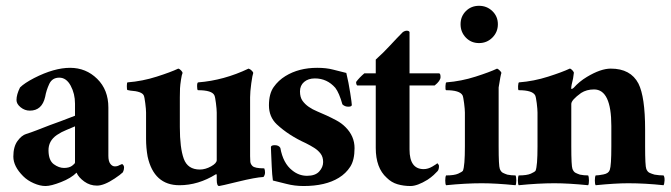

<svg xmlns="http://www.w3.org/2000/svg" viewBox="-20 -625 2277 652"><path d="M197.3 -54.7Q214.7 -54.7 224.7 -62Q234.7 -69.3 234.7 -73.3V-196Q220 -189.3 204.7 -183.3Q189.3 -177.3 173.3 -166.7Q144 -146.7 144.7 -113.3Q145.3 -80 162.7 -67.3Q180 -54.7 197.3 -54.7ZM394.7 -68Q401.3 -64 401.3 -56Q401.3 -48 397.3 -40Q389.3 -32 369.3 -18.7Q333.3 5.3 309.3 5.3Q285.3 5.3 266 -8.7Q246.7 -22.7 240 -38.7Q221.3 -20 187.3 -6.7Q153.3 6.7 134.7 6.7Q116 6.7 94.7 -2.7Q73.3 -12 58.7 -26.7Q25.3 -60 25.3 -93.3Q25.3 -126.7 39.3 -146Q53.3 -165.3 68.7 -170Q84 -174.7 104.7 -182.7Q125.3 -190.7 149.3 -200Q180 -210.7 234.7 -232V-273.3Q234.7 -306.7 220 -334Q205.3 -361.3 181.3 -361.3Q157.3 -361.3 147.3 -340Q137.3 -318.7 133.3 -296Q122.7 -249.3 81.3 -249.3Q64 -249.3 50 -260.7Q36 -272 36 -285.3Q36 -304 48 -328Q62.7 -342.7 96 -360Q164 -394.7 218 -394.7Q272 -394.7 310 -357.3Q348 -320 348 -260V-96Q348 -77.3 354.7 -68.7Q361.3 -60 370 -60Q378.7 -60 385.3 -64Z M653.3 -345.3Q740 -352 824 -392Q829.3 -390.7 834.7 -385.3Q840 -380 840 -377.3Q837.3 -370.7 833.3 -342Q829.3 -313.3 829.3 -294.7V-94.7Q829.3 -84 830 -76Q830.7 -68 837.3 -61.3Q845.3 -53.3 877.3 -53.3Q880 -48 880 -39.3Q880 -30.7 874.7 -24Q848 -22.7 788 -8Q728 6.7 724 6.7Q716 6.7 716 -14.7V-29.3Q716 -34.7 713.3 -33.3Q653.3 4 589.3 4Q502.7 4 481.3 -93.3Q476 -122.7 476 -153.3V-242.7Q476 -253.3 473.3 -274.7Q470.7 -296 468 -301.3Q461.3 -314.7 422.7 -317.3Q414.7 -318.7 412.7 -319.3Q410.7 -320 410.7 -332.7Q410.7 -345.3 413.3 -345.3Q464 -349.3 512 -364.7Q560 -380 585.3 -392Q590.7 -390.7 595.3 -385.3Q600 -380 600 -377.3Q597.3 -372 594.7 -354.7Q592 -337.3 591.3 -325.3Q590.7 -313.3 590.7 -294.7V-193.3Q590.7 -122.7 604 -86Q617.3 -49.3 658.7 -49.3Q677.3 -49.3 696.7 -60Q716 -70.7 716 -81.3V-242.7Q716 -253.3 713.3 -274.7Q710.7 -296 708 -301.3Q700 -318.7 652 -318.7Q649.3 -320 649.3 -332.7Q649.3 -345.3 653.3 -345.3Z M900 -125.3Q900 -132 913.3 -132Q926.7 -132 932 -122.7Q941.3 -70.7 972 -46.7Q994.7 -28 1022.7 -28Q1050.7 -28 1064 -42.7Q1077.3 -57.3 1077.3 -74.7Q1077.3 -92 1068.7 -103.3Q1060 -114.7 1047.3 -122.7Q1034.7 -130.7 1018.7 -138.7Q960 -165.3 920 -202.7Q893.3 -228 893.3 -267.3Q893.3 -306.7 909.3 -329.3Q925.3 -352 949.3 -366.7Q994.7 -394.7 1057.3 -394.7Q1088 -394.7 1110.7 -388.7Q1133.3 -382.7 1156 -377.3Q1164 -344 1169.3 -309.3Q1174.7 -274.7 1174.7 -268.7Q1174.7 -262.7 1162.7 -262.7Q1150.7 -262.7 1142.7 -270.7Q1132 -309.3 1118.7 -326.7Q1090.7 -358.7 1049.3 -358.7Q1026.7 -358.7 1012.7 -346.7Q998.7 -334.7 998.7 -314.7Q998.7 -294.7 1007.3 -282.7Q1016 -270.7 1028.7 -262Q1041.3 -253.3 1057.3 -246.7Q1073.3 -240 1089.3 -232.7Q1105.3 -225.3 1122.7 -216Q1140 -206.7 1153.3 -193.3Q1184 -162.7 1184 -122Q1184 -81.3 1169.3 -58.7Q1154.7 -36 1130.7 -21.3Q1085.3 6.7 1010.7 6.7Q980 6.7 952 -0.7Q924 -8 906.7 -12Q904 -30.7 902.7 -60.7Q901.3 -90.7 900.7 -106Q900 -121.3 900 -125.3Z M1189.3 -346.7Q1200 -361.3 1217.3 -376H1256V-422.7Q1281.3 -445.3 1304.7 -470.7Q1328 -496 1348 -516Q1356 -521.3 1362.7 -520.7Q1369.3 -520 1370.7 -516V-376H1470.7Q1476 -376 1476 -363.3Q1476 -350.7 1456 -334.7H1370.7V-117.3Q1370.7 -50.7 1418.7 -50.7Q1433.3 -50.7 1448 -59.3Q1462.7 -68 1465.3 -70.7Q1470.7 -65.3 1470.7 -61.3Q1470.7 -49.3 1466 -44Q1461.3 -38.7 1452.7 -30.7Q1444 -22.7 1432 -14.7Q1397.3 6.7 1374 6.7Q1350.7 6.7 1330 0.7Q1309.3 -5.3 1293.3 -21.3Q1256 -54.7 1256 -122.7V-334.7H1193.3Q1189.3 -337.3 1189.3 -346.7Z M1682.7 -377.3Q1680 -370.7 1673.3 -328V-128Q1673.3 -61.3 1677.3 -51.3Q1681.3 -41.3 1688 -38Q1694.7 -34.7 1702.7 -32Q1716 -29.3 1730.7 -29.3Q1733.3 -24 1733.3 -12Q1733.3 0 1730.7 4Q1664 -2.7 1616 -2.7Q1561.3 -2.7 1494.7 4Q1492 0 1492 -12Q1492 -24 1494.7 -29.3Q1522.7 -29.3 1536 -35.3Q1549.3 -41.3 1552 -45.3Q1558.7 -61.3 1558.7 -128V-242.7Q1558.7 -253.3 1556 -274.7Q1553.3 -296 1550.7 -301.3Q1541.3 -318.7 1494.7 -318.7Q1492 -320 1492.7 -332.7Q1493.3 -345.3 1496 -345.3Q1546.7 -349.3 1594.7 -364.7Q1642.7 -380 1668 -392Q1672 -390.7 1677.3 -385.3Q1682.7 -380 1682.7 -377.3ZM1544 -542.7Q1544 -569.3 1562 -587.3Q1580 -605.3 1606.7 -605.3Q1633.3 -605.3 1652 -587.3Q1670.7 -569.3 1670.7 -542.7Q1670.7 -516 1652 -497.3Q1633.3 -478.7 1606.7 -478.7Q1580 -478.7 1562 -497.3Q1544 -516 1544 -542.7Z M1862.7 -2.7Q1808 -2.7 1741.3 4Q1738.7 0 1738.7 -12Q1738.7 -24 1741.3 -29.3Q1769.3 -29.3 1782.7 -35.3Q1796 -41.3 1798.7 -45.3Q1805.3 -61.3 1805.3 -128V-242.7Q1805.3 -253.3 1802.7 -274.7Q1800 -296 1797.3 -301.3Q1788 -318.7 1741.3 -318.7Q1738.7 -320 1739.3 -332.7Q1740 -345.3 1742.7 -345.3Q1793.3 -349.3 1841.3 -364.7Q1889.3 -380 1914.7 -392Q1918.7 -392 1924 -386Q1929.3 -380 1928.7 -377.3Q1928 -374.7 1927.3 -367.3Q1926.7 -360 1924 -349.3Q1917.3 -322.7 1921.3 -322.7Q1922.7 -322.7 1924 -324Q1925.3 -325.3 1928 -326.7Q1946.7 -348 1973.3 -364Q2020 -392 2054 -392Q2088 -392 2111.3 -379.3Q2134.7 -366.7 2148 -341.3Q2170.7 -296 2170.7 -185.3V-128Q2170.7 -61.3 2174.7 -51.3Q2178.7 -41.3 2186 -38Q2193.3 -34.7 2202.7 -32Q2218.7 -29.3 2233.3 -29.3Q2237.3 -24 2236.7 -12Q2236 0 2233.3 4Q2170.7 -2.7 2113.3 -2.7Q2069.3 -2.7 2002.7 4Q2000 0 2000 -12Q2000 -24 2002.7 -29.3Q2012 -29.3 2029.3 -32.7Q2046.7 -36 2050.7 -48Q2056 -62.7 2056 -128V-197.3Q2056 -321.3 1997.3 -321.3Q1972 -321.3 1953.3 -309.3Q1920 -285.3 1920 -272V-128Q1920 -61.3 1924 -51.3Q1928 -41.3 1934.7 -38Q1941.3 -34.7 1949.3 -32Q1962.7 -29.3 1977.3 -29.3Q1980 -24 1980 -12Q1980 0 1977.3 4Q1910.7 -2.7 1862.7 -2.7Z"/></svg>

Font: Ramaraja
Style: Regular
Weight: 400
Designer: Appaji Ambarisha Darbha
Foundry: Andhrapradesh Society for Knowledge Networks
Version: Version 1.0.4; ttfautohint (v1.2.25-373a) -l 7 -r 28 -G 50 -